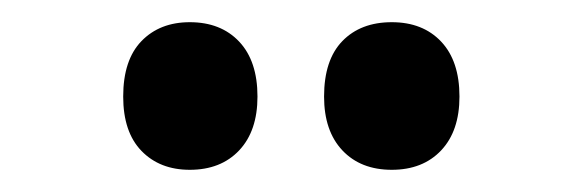

<svg xmlns="http://www.w3.org/2000/svg" viewBox="-20 -768 525 173"><path d="M91 -681Q91 -714 107.5 -731Q124 -748 151 -748Q179 -748 195.5 -730.5Q212 -713 212 -681Q212 -650 195.5 -632.5Q179 -615 151 -615Q124 -615 107.5 -632Q91 -649 91 -681ZM272 -681Q272 -714 288.5 -731Q305 -748 333 -748Q361 -748 377.5 -730.5Q394 -713 394 -681Q394 -650 377.5 -632.5Q361 -615 333 -615Q305 -615 288.5 -632.5Q272 -650 272 -681Z"/></svg>

Font: Noto Sans Thai ExtCond
Style: Bold
Weight: 700
Width: 2
Designer: Monotype Design Team
Foundry: Monotype Imaging Inc.
Version: Version 2.002; ttfautohint (v1.8.4.7-5d5b)